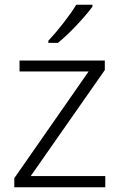

<svg xmlns="http://www.w3.org/2000/svg" viewBox="-20 -837 503 806"><path d="M368 -809V-817H300C274 -773 220 -705 183 -666V-657H223C273 -697 338 -768 368 -809ZM422 -51V-98H109L420 -543V-583H62V-537H352L40 -89V-51Z"/></svg>

Font: Noto Sans Tamil UI Light
Style: Regular
Weight: 300
Designer: Jelle Bosma - Monotype Design Team
Foundry: Monotype Imaging Inc.
Version: Version 2.004